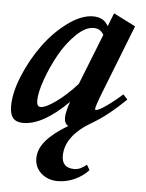

<svg xmlns="http://www.w3.org/2000/svg" viewBox="-58 -528 620 814"><g transform="rotate(5 251.5 -120.5)"><path d="M50.3 11.2Q21.5 11.2 7.6 -4.9Q-6.3 -21 -6.3 -55.7Q-6.3 -112.8 23.4 -185.1Q53.2 -257.3 97.9 -318.8Q142.6 -380.4 200 -422.6Q257.3 -464.8 307.6 -464.8Q353.5 -464.8 372.1 -428.7L394.5 -485.4L487.8 -438L373.5 -146.5Q349.6 -85.4 349.6 -74.2Q349.6 -70.3 352.5 -70.3Q358.4 -70.3 370.6 -76.4Q382.8 -82.5 408 -100.8Q433.1 -119.1 463.9 -146.5L482.4 -126Q406.2 -51.8 342.3 -15.1Q230.5 49.8 230.5 135.3Q230.5 187 284.2 187Q308.6 187 335.9 164.1L348.6 186Q325.2 211.9 290.3 228Q255.4 244.1 217.8 244.1Q176.3 244.1 147.9 219.2Q119.6 194.3 119.6 155.3Q119.6 116.7 149.9 80.6Q180.2 44.4 242.7 7.3Q225.6 -1 225.6 -26.4Q225.6 -49.8 241.2 -95.2Q134.8 11.2 50.3 11.2ZM102.1 -88.4Q102.1 -62.5 118.2 -62.5Q140.1 -62.5 183.3 -93.5Q226.6 -124.5 271.5 -174.3L356.9 -390.1Q343.3 -416 314 -416Q278.8 -416 239.3 -377.4Q199.7 -338.9 170.4 -285.9Q141.1 -232.9 121.6 -177.7Q102.1 -122.6 102.1 -88.4Z"/></g></svg>

Font: Elstob 6pt
Style: Italic
Weight: 700
Italic angle: -20°
Designer: Peter S. Baker
Version: Version 1.015